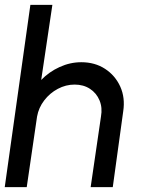

<svg xmlns="http://www.w3.org/2000/svg" viewBox="-30 -770 595 790"><path d="M477 -312 434 0H343L385.5 -290.5Q392 -327 379.5 -357Q367 -387 340.2 -404.5Q313.5 -422 277 -422Q241 -422 208 -404.5Q175 -387 152 -357Q129 -327 122.5 -290.5L80 0H-10.5L95 -750H185.5L139.5 -441Q172 -474.5 215.2 -494.2Q258.5 -514 304.5 -514Q360.5 -514 402.2 -486.8Q444 -459.5 464.8 -413.8Q485.5 -368 477 -312Z"/></svg>

Font: Urbanist Medium
Style: Italic
Weight: 500
Italic angle: -8°
Designer: Corey Hu
Foundry: Corey Hu
Version: Version 1.330; ttfautohint (v1.8.4.7-5d5b)